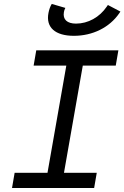

<svg xmlns="http://www.w3.org/2000/svg" viewBox="-20 -947 626 967"><path d="M40.5 0H454.1L467.3 -76.7H302.2L397 -616.7H563L576.2 -693.4H162.6L149.4 -616.7H314L219.2 -76.7H53.7ZM352.1 -766.6C446.8 -766.6 531.2 -808.6 580.1 -879.4L586.4 -888.7L523.4 -921.9L518.1 -914.1C481.4 -859.9 423.3 -828.1 362.8 -828.1C317.9 -828.1 295.4 -849.1 301.8 -885.7C302.7 -892.1 305.2 -899.9 309.1 -907.2L240.7 -927.2C232.9 -915 227.1 -897.9 224.1 -881.8C210 -809.6 257.3 -766.6 352.1 -766.6Z"/></svg>

Font: Cascadia Code SemiLight
Style: Italic
Weight: 350
Italic angle: -10°
Monospace: yes
Designer: Aaron Bell
Foundry: Saja Typeworks
Version: Version 2404.023